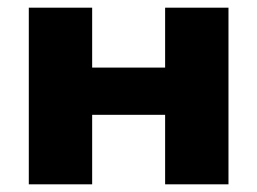

<svg xmlns="http://www.w3.org/2000/svg" viewBox="-20 -480 670 500"><path d="M55 -460H220V-304H410V-460H575V0H410V-181H220V0H55Z"/></svg>

Font: Jost* Heavy
Style: Regular
Weight: 800
Version: Version 3.7